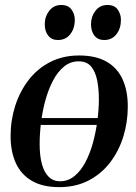

<svg xmlns="http://www.w3.org/2000/svg" viewBox="-20 -739 546 770"><path d="M370 -238H126L130 -265.5H374ZM297.5 -516.5Q364 -516.5 407.2 -491.8Q450.5 -467 471.5 -421.2Q492.5 -375.5 492.5 -311.5Q492.5 -249.5 474.8 -191.8Q457 -134 422 -88Q387 -42 335.5 -15.2Q284 11.5 217.5 11.5Q151 11.5 107.8 -13.8Q64.5 -39 43.5 -85Q22.5 -131 22.5 -193.5Q22.5 -256.5 41 -314.5Q59.5 -372.5 94.8 -418.2Q130 -464 181.2 -490.2Q232.5 -516.5 297.5 -516.5ZM295 -493Q262.5 -493 237 -472.2Q211.5 -451.5 193 -416.5Q174.5 -381.5 162.5 -338.5Q150.5 -295.5 144.8 -249.5Q139 -203.5 139 -161.5Q139 -114 148.2 -80.5Q157.5 -47 175.8 -29.5Q194 -12 221 -12Q253 -12 278.5 -32.8Q304 -53.5 322.5 -88.5Q341 -123.5 352.8 -166.5Q364.5 -209.5 370.5 -254.8Q376.5 -300 376.5 -341.5Q376.5 -382 369.8 -416.2Q363 -450.5 345.8 -471.8Q328.5 -493 295 -493ZM212 -578.5Q187.5 -578.5 173.5 -596Q159.5 -613.5 159.5 -642Q159.5 -672.5 177.5 -695.8Q195.5 -719 225.5 -719Q253.5 -719 266.8 -700.8Q280 -682.5 280 -659.5Q280 -625 261.8 -601.8Q243.5 -578.5 212 -578.5ZM397.5 -578.5Q372.5 -578.5 358.8 -596Q345 -613.5 345 -642Q345 -672.5 362.8 -695.8Q380.5 -719 411 -719Q439 -719 452 -700.8Q465 -682.5 465 -659.5Q465 -625 447 -601.8Q429 -578.5 397.5 -578.5Z"/></svg>

Font: Merriweather 144pt Medium
Style: Italic
Weight: 500
Italic angle: -7.8°
Version: Version 2.101